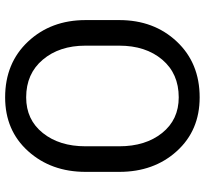

<svg xmlns="http://www.w3.org/2000/svg" viewBox="-44 -716 771 722"><g transform="rotate(-90 341.0 -355.5)"><path d="M626 -292Q626 -161.6 545.2 -75.7Q464.4 10.3 335.4 10.3Q210.9 10.3 133.1 -75.7Q55.2 -161.6 55.2 -292V-418.5Q55.2 -548.3 133.1 -634.8Q210.9 -721.2 335.4 -721.2Q464.4 -721.2 545.2 -635Q626 -548.8 626 -418.5ZM529.8 -419.4Q529.8 -517.1 477.1 -579.6Q424.3 -642.1 335.4 -642.1Q251.5 -642.1 201.4 -579.6Q151.4 -517.1 151.4 -419.4V-292Q151.4 -193.4 201.4 -130.9Q251.5 -68.4 335.4 -68.4Q424.8 -68.4 477.3 -130.6Q529.8 -192.9 529.8 -292Z"/></g></svg>

Font: GeogebraSans
Style: Regular
Weight: 400
Designer: Google
Version: Version 1.100140; 2013